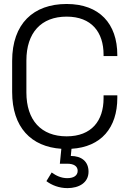

<svg xmlns="http://www.w3.org/2000/svg" viewBox="-20 -734 644 964"><path d="M318.5 210.5C376.5 210.5 424.5 183.5 424.5 128C424.5 77 389.5 49 335.5 49L339 13C488 4 569 -92.5 569 -242.5V-255.5H500V-240.5C500 -128 440 -49.5 314.5 -49.5C187 -49.5 112.5 -130 112.5 -270V-430C112.5 -570 187 -650.5 314.5 -650.5C440 -650.5 500 -572 500 -459.5V-452.5H569V-457.5C569 -615.5 479 -714 314.5 -714C148 -714 41 -615.5 41 -428V-272C41 -94.5 136.5 3 288 13L280.5 88H318.5C349.5 88 370 100 370 123.5C370 149 347.5 160.5 318 160.5C287 160.5 261.5 148 239.5 132L213 175.5C240 196 277 210.5 318.5 210.5Z"/></svg>

Font: MCL Standard Light
Style: Regular
Weight: 300
Designer: Květoslav Bartoš
Foundry: Florian Karsten
Version: Version 1.001;Glyphs 3.2.3 (3260)